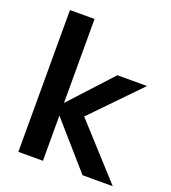

<svg xmlns="http://www.w3.org/2000/svg" viewBox="-133 -826 824 925"><g transform="rotate(20 279.0 -363.5)"><path d="M67 0V-727H193V0ZM396 0 164 -265 389 -510H541L281 -242L288 -289L551 0Z"/></g></svg>

Font: Instrument Sans SemiBold
Style: Regular
Weight: 600
Designer: Rodrigo Fuenzalida
Foundry: fragTYPE
Version: Version 1.000;gftools[0.9.28]